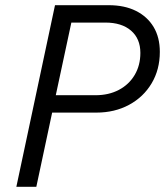

<svg xmlns="http://www.w3.org/2000/svg" viewBox="-20 -720 640 740"><path d="M43 0 192 -700H399Q460 -700 504 -678Q548 -656 572 -616Q596 -576 596 -520Q596 -452 564.5 -399Q533 -346 477.5 -316Q422 -286 351 -286H181L120 0ZM195 -353H348Q399 -353 438 -373.5Q477 -394 499 -431Q521 -468 521 -516Q521 -571 485 -602Q449 -633 386 -633H255Z"/></svg>

Font: Red Hat Mono
Style: Italic
Weight: 400
Italic angle: -12°
Monospace: yes
Designer: Pentagram, MCKL
Foundry: MCKL
Version: Version 1.030